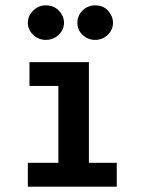

<svg xmlns="http://www.w3.org/2000/svg" viewBox="-20 -697 540 717"><path d="M84 0V-89H198V-376H90V-465H312V-89H416V0ZM151 -548Q124 -548 104 -567Q84 -586 84 -612Q84 -638 104 -657.5Q124 -677 151 -677Q181 -677 200 -657Q219 -637 219 -612Q219 -586 199 -567Q179 -548 151 -548ZM335 -548Q308 -548 288.5 -566.5Q269 -585 269 -612Q269 -639 288.5 -658Q308 -677 335 -677Q366 -677 384 -656.5Q402 -636 402 -612Q402 -586 382.5 -567Q363 -548 335 -548Z"/></svg>

Font: Ligconsolata
Style: Bold
Weight: 700
Monospace: yes
Designer: Raph Levien, Cyreal, Brenton Simpson
Foundry: Raph Levien, Cyreal, Google
Version: Version 3.001; ttfautohint (v1.8.2.53-6de2)